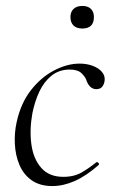

<svg xmlns="http://www.w3.org/2000/svg" viewBox="-20 -613 385 646"><path d="M156 13Q114 13 86.5 -6.5Q59 -26 45.5 -58Q32 -90 30 -128Q28 -166 36 -202Q50 -266 84 -309.5Q118 -353 162 -376Q206 -399 248 -399Q272 -399 292 -391.5Q312 -384 323 -371Q334 -358 332 -342Q331 -331 324.5 -322Q318 -313 304 -313Q293 -313 284.5 -320.5Q276 -328 271 -342Q268 -353 255 -366Q242 -379 215 -379Q179 -379 153.5 -358.5Q128 -338 112.5 -305Q97 -272 89 -232Q79 -177 85.5 -128Q92 -79 118.5 -48.5Q145 -18 193 -18Q230 -18 256 -33.5Q282 -49 304 -67Q307 -69 311 -65Q315 -61 312 -58Q270 -21 231.5 -4Q193 13 156 13ZM257 -517Q238 -517 227.5 -527Q217 -537 217 -556Q217 -573 227.5 -583Q238 -593 257 -593Q276 -593 286 -583Q296 -573 296 -556Q296 -517 257 -517Z"/></svg>

Font: Cormorant Light
Style: Italic
Weight: 300
Italic angle: -10°
Designer: Christian Thalmann (Catharsis Fonts)
Foundry: Catharsis Fonts
Version: Version 4.000